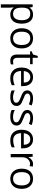

<svg xmlns="http://www.w3.org/2000/svg" viewBox="1849 -2548 939 4678"><g transform="rotate(90 2319.0 -209.5)"><path d="M335 9.8Q282.7 9.8 239.5 -9.5Q196.3 -28.8 167 -68.8H161.1Q167 -22 167 20V240.2H85.9V-535.2H151.9L163.1 -461.9H167Q198.2 -505.9 239.7 -525.4Q281.2 -544.9 335 -544.9Q441.4 -544.9 499.3 -472.2Q557.1 -399.4 557.1 -268.1Q557.1 -136.2 498.3 -63.2Q439.5 9.8 335 9.8ZM323.2 -476.1Q241.2 -476.1 204.6 -430.7Q168 -385.3 167 -286.1V-268.1Q167 -155.3 204.6 -106.7Q242.2 -58.1 325.2 -58.1Q394.5 -58.1 433.8 -114.3Q473.1 -170.4 473.1 -269Q473.1 -369.1 433.8 -422.6Q394.5 -476.1 323.2 -476.1Z M1160.6 -268.1Q1160.6 -137.2 1094.7 -63.7Q1028.8 9.8 912.6 9.8Q840.8 9.8 785.2 -23.9Q729.5 -57.6 699.2 -120.6Q668.9 -183.6 668.9 -268.1Q668.9 -398.9 734.4 -471.9Q799.8 -544.9 916 -544.9Q1028.3 -544.9 1094.5 -470.2Q1160.6 -395.5 1160.6 -268.1ZM752.9 -268.1Q752.9 -165.5 793.9 -111.8Q835 -58.1 914.6 -58.1Q994.1 -58.1 1035.4 -111.6Q1076.7 -165 1076.7 -268.1Q1076.7 -370.1 1035.4 -423.1Q994.1 -476.1 913.6 -476.1Q834 -476.1 793.5 -423.8Q752.9 -371.6 752.9 -268.1Z M1475.6 -57.1Q1497.1 -57.1 1517.1 -60.3Q1537.1 -63.5 1548.8 -66.9V-4.9Q1535.6 1.5 1510 5.6Q1484.4 9.8 1463.9 9.8Q1308.6 9.8 1308.6 -153.8V-472.2H1231.9V-511.2L1308.6 -544.9L1342.8 -659.2H1389.6V-535.2H1544.9V-472.2H1389.6V-157.2Q1389.6 -108.9 1412.6 -83Q1435.5 -57.1 1475.6 -57.1Z M1881.8 9.8Q1763.2 9.8 1694.6 -62.5Q1626 -134.8 1626 -263.2Q1626 -392.6 1689.7 -468.8Q1753.4 -544.9 1860.8 -544.9Q1961.4 -544.9 2020 -478.8Q2078.6 -412.6 2078.6 -304.2V-252.9H1710Q1712.4 -158.7 1757.6 -109.9Q1802.7 -61 1884.8 -61Q1971.2 -61 2055.7 -97.2V-24.9Q2012.7 -6.3 1974.4 1.7Q1936 9.8 1881.8 9.8ZM1859.9 -477.1Q1795.4 -477.1 1757.1 -435.1Q1718.8 -393.1 1711.9 -318.8H1991.7Q1991.7 -395.5 1957.5 -436.3Q1923.3 -477.1 1859.9 -477.1Z M2562 -146Q2562 -71.3 2506.3 -30.8Q2450.7 9.8 2350.1 9.8Q2243.7 9.8 2184.1 -23.9V-99.1Q2222.7 -79.6 2266.8 -68.4Q2311 -57.1 2352.1 -57.1Q2415.5 -57.1 2449.7 -77.4Q2483.9 -97.7 2483.9 -139.2Q2483.9 -170.4 2456.8 -192.6Q2429.7 -214.8 2351.1 -245.1Q2276.4 -272.9 2244.9 -293.7Q2213.4 -314.5 2198 -340.8Q2182.6 -367.2 2182.6 -403.8Q2182.6 -469.2 2235.8 -507.1Q2289.1 -544.9 2381.8 -544.9Q2468.3 -544.9 2550.8 -509.8L2522 -443.8Q2441.4 -477.1 2376 -477.1Q2318.4 -477.1 2289.1 -459Q2259.8 -440.9 2259.8 -409.2Q2259.8 -387.7 2270.8 -372.6Q2281.7 -357.4 2306.2 -343.8Q2330.6 -330.1 2399.9 -304.2Q2495.1 -269.5 2528.6 -234.4Q2562 -199.2 2562 -146Z M3039.1 -146Q3039.1 -71.3 2983.4 -30.8Q2927.7 9.8 2827.1 9.8Q2720.7 9.8 2661.1 -23.9V-99.1Q2699.7 -79.6 2743.9 -68.4Q2788.1 -57.1 2829.1 -57.1Q2892.6 -57.1 2926.8 -77.4Q2960.9 -97.7 2960.9 -139.2Q2960.9 -170.4 2933.8 -192.6Q2906.7 -214.8 2828.1 -245.1Q2753.4 -272.9 2721.9 -293.7Q2690.4 -314.5 2675 -340.8Q2659.7 -367.2 2659.7 -403.8Q2659.7 -469.2 2712.9 -507.1Q2766.1 -544.9 2858.9 -544.9Q2945.3 -544.9 3027.8 -509.8L2999 -443.8Q2918.5 -477.1 2853 -477.1Q2795.4 -477.1 2766.1 -459Q2736.8 -440.9 2736.8 -409.2Q2736.8 -387.7 2747.8 -372.6Q2758.8 -357.4 2783.2 -343.8Q2807.6 -330.1 2877 -304.2Q2972.2 -269.5 3005.6 -234.4Q3039.1 -199.2 3039.1 -146Z M3397 9.8Q3278.3 9.8 3209.7 -62.5Q3141.1 -134.8 3141.1 -263.2Q3141.1 -392.6 3204.8 -468.8Q3268.6 -544.9 3376 -544.9Q3476.6 -544.9 3535.2 -478.8Q3593.8 -412.6 3593.8 -304.2V-252.9H3225.1Q3227.5 -158.7 3272.7 -109.9Q3317.9 -61 3399.9 -61Q3486.3 -61 3570.8 -97.2V-24.9Q3527.8 -6.3 3489.5 1.7Q3451.2 9.8 3397 9.8ZM3375 -477.1Q3310.5 -477.1 3272.2 -435.1Q3233.9 -393.1 3227.1 -318.8H3506.8Q3506.8 -395.5 3472.7 -436.3Q3438.5 -477.1 3375 -477.1Z M3976.1 -544.9Q4011.7 -544.9 4040 -539.1L4028.8 -463.9Q3995.6 -471.2 3970.2 -471.2Q3905.3 -471.2 3859.1 -418.5Q3813 -365.7 3813 -287.1V0H3731.9V-535.2H3798.8L3808.1 -436H3812Q3841.8 -488.3 3883.8 -516.6Q3925.8 -544.9 3976.1 -544.9Z M4582 -268.1Q4582 -137.2 4516.1 -63.7Q4450.2 9.8 4334 9.8Q4262.2 9.8 4206.5 -23.9Q4150.9 -57.6 4120.6 -120.6Q4090.3 -183.6 4090.3 -268.1Q4090.3 -398.9 4155.8 -471.9Q4221.2 -544.9 4337.4 -544.9Q4449.7 -544.9 4515.9 -470.2Q4582 -395.5 4582 -268.1ZM4174.3 -268.1Q4174.3 -165.5 4215.3 -111.8Q4256.3 -58.1 4335.9 -58.1Q4415.5 -58.1 4456.8 -111.6Q4498 -165 4498 -268.1Q4498 -370.1 4456.8 -423.1Q4415.5 -476.1 4335 -476.1Q4255.4 -476.1 4214.8 -423.8Q4174.3 -371.6 4174.3 -268.1Z"/></g></svg>

Font: f01333215
Style: Regular
Weight: 400
Foundry: Ascender Corporation
Version: Version 1.10